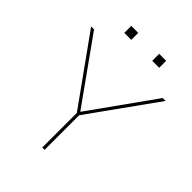

<svg xmlns="http://www.w3.org/2000/svg" viewBox="-251 -1036 1167 1167"><g transform="rotate(45 333.0 -452.5)"><path d="M323 -297 13 -730H38L332 -318H334L628 -730H653L343 -297V0H323ZM423 -905H483V-845H423ZM183 -905H243V-845H183Z"/></g></svg>

Font: Enso Thin
Style: Regular
Weight: 100
Designer: Coji Morishita
Foundry: UNDERFOREST DESIGN
Version: Version 1.000